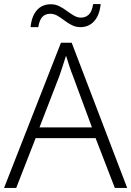

<svg xmlns="http://www.w3.org/2000/svg" viewBox="-20 -928 648 948"><path d="M547 0 452 -246H156L60 0H0L281 -717H334L608 0ZM339 -556Q333 -570 323 -600Q313 -630 306 -653Q298 -626 289 -600Q280 -574 274 -555L175 -299H434ZM131 -794Q136 -848 162 -877.5Q188 -907 231 -907Q254 -907 273.5 -897Q293 -887 310.5 -874Q328 -861 345 -851Q362 -841 380 -841Q402 -841 418 -855.5Q434 -870 440 -908H477Q472 -854 445.5 -824Q419 -794 377 -794Q354 -794 334.5 -804Q315 -814 298 -827Q281 -840 264 -850Q247 -860 228 -860Q205 -860 190 -845.5Q175 -831 169 -794Z"/></svg>

Font: Noto Sans Gurmukhi UI Light
Style: Regular
Weight: 300
Designer: Jelle Bosma - Monotype Design Team
Foundry: Monotype Imaging Inc.
Version: Version 2.004; ttfautohint (v1.8.4.7-5d5b)